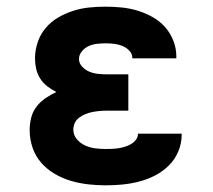

<svg xmlns="http://www.w3.org/2000/svg" viewBox="-20 -548 640 576"><path d="M297 8Q271 8 244.5 5Q218 2 192.5 -5.5Q167 -13 144 -26.5Q121 -40 103.5 -60Q86 -80 77.5 -105.5Q69 -131 69 -158Q69 -176 73.5 -194.5Q78 -213 89.5 -228Q101 -243 116.5 -253.5Q132 -264 149 -272Q135 -279 122 -289Q109 -299 100.5 -312.5Q92 -326 88.5 -341.5Q85 -357 85 -373Q85 -397 93 -421Q101 -445 117 -464Q133 -483 154.5 -495.5Q176 -508 199.5 -515.5Q223 -523 247.5 -525.5Q272 -528 297 -528Q321 -528 345.5 -525.5Q370 -523 393 -516Q416 -509 437.5 -497Q459 -485 475 -467Q491 -449 500 -426Q509 -403 509 -379V-373H377V-374Q377 -387 367.5 -396.5Q358 -406 346.5 -410.5Q335 -415 322.5 -416.5Q310 -418 297 -418Q284 -418 271 -416.5Q258 -415 246.5 -410Q235 -405 226 -394.5Q217 -384 217 -371Q217 -358 226.5 -348Q236 -338 248 -333Q260 -328 273.5 -326.5Q287 -325 300 -325H365V-216H300Q289 -216 278.5 -215Q268 -214 257.5 -212Q247 -210 237 -206Q227 -202 218 -195.5Q209 -189 204.5 -179.5Q200 -170 200 -159Q200 -143 210.5 -130.5Q221 -118 235.5 -111.5Q250 -105 265.5 -103Q281 -101 297 -101Q307 -101 317 -101.5Q327 -102 336.5 -103.5Q346 -105 355.5 -108Q365 -111 373.5 -116Q382 -121 388 -129Q394 -137 394 -147H525V-143Q525 -118 515 -94Q505 -70 487 -52Q469 -34 446 -22Q423 -10 398 -3.5Q373 3 348 5.5Q323 8 297 8Z"/></svg>

Font: Iosevka HT Extrabold Extended
Style: Regular
Weight: 800
Width: 7
Monospace: yes
Designer: Belleve Invis
Foundry: Belleve Invis
Version: Version 32.3.0; ttfautohint (v1.8.4)